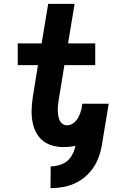

<svg xmlns="http://www.w3.org/2000/svg" viewBox="-20 -755 616 996"><path d="M242 221Q279 221 316 213.5Q353 206 387 186.5Q421 167 447 137Q473 107 487.5 71.5Q502 36 508 0L544 -217H407L402 -187Q397 -168 388.5 -150Q380 -132 363.5 -118.5Q347 -105 328 -105Q311 -105 300 -116Q289 -127 285 -142.5Q281 -158 280 -174Q279 -190 280.5 -206.5Q282 -223 285 -240L314 -417H474V-530H333L367 -735H230L196 -530H72V-417H177L151 -258Q145 -220 144 -182.5Q143 -145 151.5 -109.5Q160 -74 181.5 -46Q203 -18 237 -5Q271 8 309 8Q325 8 340.5 6.5Q356 5 371 1Q366 31 348.5 58Q331 85 301.5 96.5Q272 108 243 108Z"/></svg>

Font: Iosevka Sparkle XBdObl
Style: Regular
Weight: 800
Italic angle: -9°
Designer: Belleve Invis
Foundry: Belleve Invis
Version: Version 4.5.0; ttfautohint (v1.8.3)